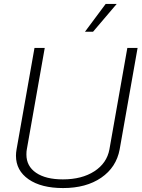

<svg xmlns="http://www.w3.org/2000/svg" viewBox="-20 -943 718 974"><path d="M61 -153Q61 -169 64 -185L155 -700H207L116 -185Q114 -176 114 -159Q114 -100 163 -66.5Q212 -33 299 -33Q395 -33 458.5 -74Q522 -115 535 -185L626 -700H678L587 -185Q570 -94 493.5 -41.5Q417 11 300 11Q189 11 125 -33.5Q61 -78 61 -153ZM516 -923H572L452 -782H411Z"/></svg>

Font: KoHo Light
Style: Italic
Weight: 300
Italic angle: -10°
Version: Version 1.000; ttfautohint (v1.6)